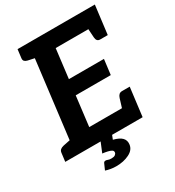

<svg xmlns="http://www.w3.org/2000/svg" viewBox="-216 -846 1042 1144"><g transform="rotate(-30 304.5 -274.5)"><path d="M68.9 0 158 -723.8H615.4L602 -615.8H283.6L259.2 -416.1H500.4L487.4 -312.2H246.2L221.3 -108H539.7L526.3 0ZM439.3 -84.8 464.6 -167.1Q468.9 -181.2 476.9 -188.7Q484.8 -196.2 499 -196.2H550.7L539.7 -108ZM507 -639.1 602 -615.8 591 -527.6H539.3Q526.2 -527.6 519.8 -535.1Q513.4 -542.6 512.3 -556.7ZM182.9 -723.8 157.3 -623.1 101.4 -635.1Q88.3 -638.2 81.6 -645.2Q74.9 -652.2 76.5 -665.7L83.7 -723.8ZM-6 0 1.3 -58.1Q2.9 -71.6 11.4 -78.6Q19.8 -85.6 34.1 -88.8L92.9 -100.8L93.2 0ZM245.1 174.9Q225.1 174.9 207.4 171.8Q189.6 168.7 172.9 163.4L189.9 125Q193.9 113.2 205.3 113.2Q212.5 113.2 220.5 116.7Q228.5 120.2 243.8 120.2Q260.2 120.2 268.6 114.2Q277 108.2 278.4 99.2Q279.8 88 270.1 82.2Q260.4 76.4 244.1 72.8Q227.8 69.1 209.7 67.1L240.4 -7.3H319.2L305.4 27.6Q346.7 38.2 363.8 56.2Q380.9 74.3 377.3 101.3Q373.3 136.6 334.5 155.7Q295.8 174.9 245.1 174.9Z"/></g></svg>

Font: Aleo
Style: Italic
Weight: 400
Italic angle: -7°
Designer: Alessio Laiso
Foundry: Alessio Laiso
Version: Version 2.001;gftools[0.9.29]